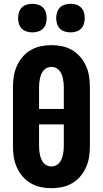

<svg xmlns="http://www.w3.org/2000/svg" viewBox="-20 -980 540 1008"><path d="M250 8Q221 8 193 2Q165 -4 140.5 -18.5Q116 -33 97.5 -55Q79 -77 67.5 -103.5Q56 -130 52 -158Q48 -186 48 -215V-520Q48 -549 52 -577Q56 -605 67.5 -631.5Q79 -658 97.5 -680Q116 -702 140.5 -716.5Q165 -731 193 -737Q221 -743 250 -743Q279 -743 307 -737Q335 -731 359.5 -716.5Q384 -702 402.5 -680Q421 -658 432.5 -631.5Q444 -605 448 -577Q452 -549 452 -520V-215Q452 -186 448 -158Q444 -130 432.5 -103.5Q421 -77 402.5 -55Q384 -33 359.5 -18.5Q335 -4 307 2Q279 8 250 8ZM315 -408V-520Q315 -532 314 -543.5Q313 -555 310.5 -567Q308 -579 303.5 -590Q299 -601 291.5 -610Q284 -619 273 -624Q262 -629 250 -629Q238 -629 227 -624Q216 -619 208.5 -610Q201 -601 196.5 -590Q192 -579 189.5 -567Q187 -555 186 -543.5Q185 -532 185 -520V-408ZM250 -106Q262 -106 273 -111Q284 -116 291.5 -125Q299 -134 303.5 -145Q308 -156 310.5 -168Q313 -180 314 -191.5Q315 -203 315 -215V-327H185V-215Q185 -203 186 -191.5Q187 -180 189.5 -168Q192 -156 196.5 -145Q201 -134 208.5 -125Q216 -116 227 -111Q238 -106 250 -106ZM350 -810Q335 -810 320 -814.5Q305 -819 294.5 -829.5Q284 -840 279.5 -855Q275 -870 275 -885Q275 -900 279.5 -915Q284 -930 294.5 -940.5Q305 -951 320 -955.5Q335 -960 350 -960Q365 -960 380 -955.5Q395 -951 405.5 -940.5Q416 -930 420.5 -915Q425 -900 425 -885Q425 -870 420.5 -855Q416 -840 405.5 -829.5Q395 -819 380 -814.5Q365 -810 350 -810ZM150 -810Q135 -810 120 -814.5Q105 -819 94.5 -829.5Q84 -840 79.5 -855Q75 -870 75 -885Q75 -900 79.5 -915Q84 -930 94.5 -940.5Q105 -951 120 -955.5Q135 -960 150 -960Q165 -960 180 -955.5Q195 -951 205.5 -940.5Q216 -930 220.5 -915Q225 -900 225 -885Q225 -870 220.5 -855Q216 -840 205.5 -829.5Q195 -819 180 -814.5Q165 -810 150 -810Z"/></svg>

Font: Iosevka Term Curly Heavy
Style: Regular
Weight: 900
Designer: Belleve Invis
Foundry: Belleve Invis
Version: Version 32.3.0